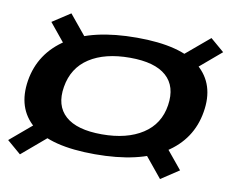

<svg xmlns="http://www.w3.org/2000/svg" viewBox="-73 -674 856 710"><g transform="rotate(10 355.0 -319.0)"><path d="M316 -93.5Q482 -93.5 575 -152.5Q668 -211.5 685.5 -317.5Q703.5 -423.5 632.5 -484.2Q561.5 -545 395.5 -545Q229 -545 136 -485Q43 -425 25.5 -319Q8.5 -213 79 -153.2Q149.5 -93.5 316 -93.5ZM43.5 -45 173.5 -155.5 121.5 -199.5 -8.5 -89.5ZM569.5 -45 637 -89.5 546.5 -199.5 479 -155.5ZM328.5 -170.5Q234.5 -170.5 191.5 -209Q148.5 -247.5 160.5 -319Q172.5 -392 230.8 -429.8Q289 -467.5 383 -467.5Q476.5 -467.5 519.5 -429.2Q562.5 -391 551.5 -319Q540.5 -247 481.5 -208.8Q422.5 -170.5 328.5 -170.5ZM163.5 -437 231 -481.5 140.5 -591.5 73 -547.5ZM588 -437 718 -547.5 666.5 -591.5 536 -481.5Z"/></g></svg>

Font: Anybody Expanded Medium
Style: Italic
Weight: 500
Width: 7
Italic angle: -10°
Version: Version 1.113;gftools[0.9.25]